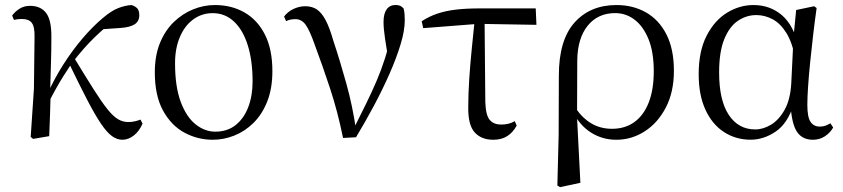

<svg xmlns="http://www.w3.org/2000/svg" viewBox="-20 -551 3413 777"><path d="M114 11.1 104.2 3.1 117.3 -191.8 119.8 -402.2Q120.6 -443.1 108.6 -458.6Q96.6 -474.2 68.2 -474.2Q59.6 -474.2 52 -473.3Q44.3 -472.4 36.5 -470.4L29.1 -488Q40.4 -503.6 58.7 -515.5Q77 -527.4 101.6 -527.4Q144.5 -527.4 166.7 -498.4Q188.9 -469.3 187.9 -397.8Q187.9 -346.1 186.1 -289.8Q184.3 -233.4 182.8 -177.6L185 -174.4Q183.8 -130 182.4 -86.7Q181.1 -43.4 179.1 0ZM172.7 -128.6 158.1 -155.3H165.2L172.1 -171Q200 -232.9 236.3 -289.9Q272.5 -346.8 313.6 -395.1Q354.8 -443.4 396.1 -478.1Q430.9 -507.7 458.9 -518.4Q486.8 -529 511.7 -530.6Q524.6 -527.2 534.2 -518.5Q543.7 -509.8 543.7 -489.9Q543.7 -464.7 524.8 -452.6Q505.9 -440.5 468.1 -437.9L378.1 -431.6L450.1 -474.7Q405.4 -441.2 362.4 -399.5Q319.4 -357.7 274.8 -300.4L269.2 -293.4Q251.3 -266.1 236.9 -243.4Q222.6 -220.8 207.8 -194.4Q193 -168.1 172.7 -128.6ZM475.4 14.6Q453.6 14.6 432.9 -0.4Q412.3 -15.4 388.6 -50.5Q364.8 -85.6 333.6 -145.5Q302.4 -205.4 258.8 -295.8L280 -317.2Q327.7 -238.7 359.9 -188Q392 -137.3 415.2 -108.6Q438.4 -79.9 457.8 -68.5Q477.2 -57.1 499.3 -57.1Q514 -57.1 526.9 -60.3Q539.9 -63.4 548.5 -67L556.9 -50.7Q543.1 -19.1 520.9 -2.2Q498.7 14.6 475.4 14.6Z M841.1 14.6Q779.7 14.6 726.2 -14.3Q672.7 -43.3 639.6 -103.8Q606.5 -164.4 606.5 -258Q606.5 -325.8 627.2 -376.7Q647.9 -427.5 683.1 -461.6Q718.4 -495.8 761.7 -513.2Q804.9 -530.6 849.5 -530.6Q917.5 -530.6 969.9 -500.3Q1022.4 -470 1052.4 -410.5Q1082.3 -351.1 1082.3 -263.4Q1082.3 -193 1061.6 -140.7Q1040.9 -88.3 1006.1 -53.9Q971.2 -19.4 928.3 -2.4Q885.5 14.6 841.1 14.6ZM851 -18.2Q900 -18.2 933.6 -44.9Q967.2 -71.6 984.7 -117.6Q1002.2 -163.6 1002.2 -220.9Q1002.2 -306 982.6 -368.1Q963.1 -430.2 926.7 -464Q890.4 -497.8 840.8 -497.8Q796.4 -497.8 761.7 -472.2Q727 -446.7 707.7 -400.7Q688.4 -354.8 688.4 -294.9Q688.4 -200.6 711.3 -139Q734.3 -77.4 771.6 -47.8Q808.9 -18.2 851 -18.2Z M1368.3 7.3Q1346.3 -100.7 1315.6 -193.6Q1284.8 -286.5 1254.7 -367.2Q1233.2 -428.8 1216.7 -451.1Q1200.3 -473.5 1175.8 -473.5Q1153.8 -473.5 1137.8 -465.5L1129.6 -484.2Q1144.3 -503.8 1167.8 -514.8Q1191.4 -525.8 1214.8 -525.8Q1243.3 -525.8 1262.9 -512.4Q1282.4 -498.9 1298.3 -468.4Q1314.3 -437.9 1328.9 -386.3Q1355.8 -305.9 1381.7 -212.5Q1407.6 -119.1 1421.2 -22.3H1406.7L1413.1 -33.8Q1439.7 -86.9 1462.2 -132.7Q1484.7 -178.4 1503.6 -222.6Q1522.6 -266.8 1538.3 -315.8Q1553.9 -364.7 1567.7 -423.6L1554.7 -295.2Q1543.9 -355.7 1538 -395.9Q1532.1 -436.1 1532.1 -462Q1532.1 -495.7 1544.8 -513.3Q1557.5 -530.8 1580.9 -530.8Q1592.8 -530.8 1600.2 -527.2Q1607.5 -523.6 1613.4 -516.7Q1616.1 -505.4 1617.1 -494.5Q1618.1 -483.5 1618.1 -469.6Q1618.1 -427.2 1601.1 -371.4Q1584.2 -315.7 1556.2 -252.2Q1528.2 -188.7 1493.1 -122.9Q1458 -57.2 1420.8 4.4Z M1692.7 -437.1 1686.5 -465Q1716.8 -484.8 1750 -495.9Q1783.2 -507.1 1824.9 -512.1Q1866.6 -517 1922.4 -517H2148L2150.9 -450.5L1916.4 -454.5ZM1976.2 14.6Q1928.7 14.6 1901.8 -14.3Q1874.9 -43.2 1874.9 -112.1Q1874.9 -170.4 1879 -232.2Q1883.1 -293.9 1889.4 -355.7Q1895.8 -417.4 1901.5 -474.9H1941L1944 -136.8Q1946 -83.2 1962.5 -65Q1978.9 -46.9 2007.5 -46.9Q2024.3 -46.9 2037.7 -50.3Q2051.1 -53.7 2063.3 -60.7L2070.9 -42.7Q2056 -15 2032.8 -0.2Q2009.6 14.6 1976.2 14.6Z M2235.6 199.6 2240.8 -5.5 2241.6 -245.2Q2241.6 -388.7 2304.9 -459.6Q2368.3 -530.6 2475 -530.6Q2541.7 -530.6 2594.2 -500.8Q2646.7 -471 2676.9 -411.9Q2707.2 -352.7 2707.2 -264.3Q2707.2 -178.8 2674.7 -116.2Q2642.2 -53.6 2589.1 -19.5Q2536 14.6 2474.2 14.6Q2417.7 14.6 2371.5 -14.7Q2325.4 -44.1 2299.4 -97.7H2296L2309.8 -113.1Q2336.3 -73.6 2372.9 -51.7Q2409.6 -29.8 2456.7 -29.8Q2509.4 -29.8 2547.1 -56.9Q2584.8 -83.9 2605.3 -136.1Q2625.7 -188.2 2625.7 -263.1Q2625.7 -339.4 2604.8 -391.7Q2583.8 -443.9 2548.5 -471Q2513.2 -498 2469.3 -498Q2399.8 -498 2358.4 -447.1Q2317.1 -396.2 2316.1 -306.4L2315.3 -94.1L2314.8 -84.8L2328.7 188.8L2246.2 206.4Z M3017.8 14.4Q2957.7 14.4 2909.8 -16.7Q2861.9 -47.8 2834.7 -107.2Q2807.5 -166.5 2807.5 -250.6Q2807.5 -344.2 2839.6 -406.4Q2871.6 -468.5 2922.3 -499.6Q2973.1 -530.6 3029.2 -530.6Q3096.2 -530.6 3144.5 -489.4Q3192.8 -448.1 3212.7 -358.5H3220.3L3198.5 -312.6Q3186.5 -379.3 3162.1 -418.1Q3137.6 -456.9 3106.2 -473.4Q3074.8 -490 3040.7 -490Q3000.8 -490 2966.5 -467Q2932.2 -444 2911.2 -392.9Q2890.2 -341.7 2890.2 -257.8Q2890.2 -144.9 2929.3 -86Q2968.4 -27.2 3036.4 -27.2Q3068.3 -27.2 3100 -46.2Q3131.8 -65.2 3155.1 -106.4Q3178.3 -147.6 3182.1 -212.9L3191.4 -403.1L3202 -510.5L3274.8 -525.8L3284.8 -518.4Q3277.4 -466.9 3270.8 -410.4Q3264.2 -353.9 3258.7 -299.8Q3253.2 -245.7 3250.2 -200.8Q3247.2 -155.9 3247.2 -126.6Q3247.2 -76.9 3260.2 -57.8Q3273.2 -38.7 3297.6 -38.7Q3311.4 -38.7 3321.2 -42.6Q3331 -46.5 3340.5 -52L3351.8 -34.9Q3339.5 -13.4 3318.2 0.6Q3296.9 14.6 3269.4 14.6Q3227 14.6 3205.4 -17.4Q3183.8 -49.4 3179.1 -127.8L3191.9 -128.2Q3167.3 -50.9 3118.8 -18.3Q3070.4 14.4 3017.8 14.4Z"/></svg>

Font: Early Summer Mincho VF
Style: Regular
Weight: 250
Designer: GuiWonder
Version: Version 1.002